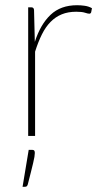

<svg xmlns="http://www.w3.org/2000/svg" viewBox="-20 -521 388 736"><path d="M66.5 0ZM88 0V-493H100Q110 -493 110.5 -482L113.5 -360.5Q135 -427.5 173.8 -464.2Q212.5 -501 275.5 -501Q290 -501 305.2 -498.8Q320.5 -496.5 332.5 -489.5L329.5 -474Q327.5 -468.5 322.5 -468.5Q317 -468.5 305.8 -472.2Q294.5 -476 272.5 -476Q241 -476 217 -466.2Q193 -456.5 174 -437.2Q155 -418 140.8 -389.5Q126.5 -361 114.5 -323V0ZM104 53.5Q109.5 53.5 111.5 56.5Q113.5 59.5 113.5 65.5Q113.5 71 112 80.5Q110.5 90 107 104.2Q103.5 118.5 98.5 138.8Q93.5 159 86.5 186Q85 190.5 82.8 192.8Q80.5 195 75 195H66.5L90 53.5Z"/></svg>

Font: Lato Thin
Style: Regular
Weight: 200
Designer: Lukasz Dziedzic
Foundry: tyPoland Lukasz Dziedzic
Version: Version 2.007; 2014-02-27